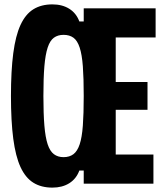

<svg xmlns="http://www.w3.org/2000/svg" viewBox="-20 -838 740 876"><path d="M219 18Q168 18 132 -4.5Q96 -27 73.5 -76Q51 -125 40.5 -205Q30 -285 30 -400Q30 -515 40.5 -595Q51 -675 73.5 -724Q96 -773 132 -795.5Q168 -818 219 -818Q264 -818 296 -798Q328 -778 342 -740H362V-800H690V-667H508V-464H653V-337H508V-133H680V0H362V-60H342Q328 -22 296 -2Q264 18 219 18ZM270 -121Q297 -121 315 -134.5Q333 -148 343.5 -179.5Q354 -211 358 -265Q362 -319 362 -400Q362 -482 358 -535.5Q354 -589 343.5 -621Q333 -653 315 -666Q297 -679 270 -679Q244 -679 226 -666Q208 -653 197.5 -621Q187 -589 182.5 -535.5Q178 -482 178 -400Q178 -319 182.5 -265Q187 -211 197.5 -179.5Q208 -148 226 -134.5Q244 -121 270 -121Z"/></svg>

Font: Martian Mono SemiExpanded SemiBold
Style: Regular
Weight: 600
Monospace: yes
Version: Version 0.930